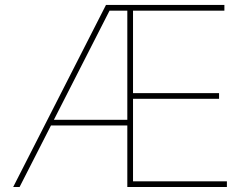

<svg xmlns="http://www.w3.org/2000/svg" viewBox="-20 -747 999 767"><path d="M32.7 0 403.4 -727.3H876.4V-704.5H511.4V-375H855.1V-352.3H511.4V-22.7H886.4V0H488.6V-245.7H183.6L58.2 0ZM195.3 -268.5H488.6V-704.5H417.6Z"/></svg>

Font: Inter UI Thin
Style: Regular
Weight: 100
Designer: Rasmus Andersson
Foundry: rsms
Version: 3.2;8d6f07862